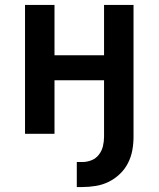

<svg xmlns="http://www.w3.org/2000/svg" viewBox="-20 -540 640 775"><path d="M312 215H290V114H312Q331 114 349 107Q367 100 379 84.5Q391 69 395.5 50Q400 31 400 12V-216H200V0H81V-520H200V-317H400V-520H519V12Q519 40 514 67Q509 94 496.5 118.5Q484 143 463.5 162.5Q443 182 418.5 194Q394 206 366.5 210.5Q339 215 312 215Z"/></svg>

Font: R Plex Mono
Style: Bold
Weight: 700
Monospace: yes
Designer: Belleve Invis
Foundry: Belleve Invis
Version: Version 31.8.0